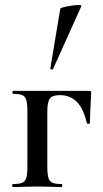

<svg xmlns="http://www.w3.org/2000/svg" viewBox="-20 -751 413 771"><path d="M346 -377Q341 -277 341 -256Q341 -254 335 -254Q329 -254 329 -256Q315 -316 288 -342.5Q261 -369 221 -369Q190 -369 180 -355Q170 -341 170 -303V-81Q170 -51 174.5 -36.5Q179 -22 191 -17Q203 -12 228 -12Q230 -12 230 -6Q230 0 228 0Q201 0 185 -1L132 -2L75 -1Q60 0 32 0Q29 0 29 -6Q29 -12 32 -12Q57 -12 69 -17Q81 -22 85.5 -36.5Q90 -51 90 -81V-305Q90 -335 85.5 -349.5Q81 -364 69.5 -369Q58 -374 33 -374Q30 -374 30 -380Q30 -386 33 -386H337Q344 -386 345 -384.5Q346 -383 346 -377ZM189 -472Q186 -472 183.5 -473.5Q181 -475 182 -476L222 -716Q223 -720 250.5 -725.5Q278 -731 296 -731Q308 -731 307 -727L193 -474Q193 -472 189 -472Z"/></svg>

Font: Cormorant Infant SemiBold
Style: Regular
Weight: 600
Designer: Christian Thalmann (Catharsis Fonts)
Foundry: Catharsis Fonts
Version: Version 4.000